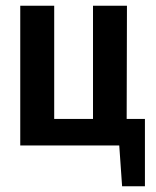

<svg xmlns="http://www.w3.org/2000/svg" viewBox="-20 -510 547 673"><path d="M488 -93V143H408L398 0H51V-490H170V-93H306V-490H425L424 -93Z"/></svg>

Font: Exo 2 Semi Bold Condensed
Style: Regular
Weight: 600
Width: 3
Designer: Natanael Gama
Version: Version 1.001;PS 001.001;hotconv 1.0.70;makeotf.lib2.5.58329